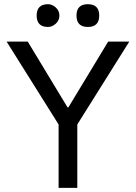

<svg xmlns="http://www.w3.org/2000/svg" viewBox="-20 -903 653 923"><path d="M261.7 0V-304.7L11.7 -703.1H113.3L304.7 -386.7H308.6L500 -703.1H601.6L351.6 -304.7V0ZM210.9 -773.4Q156.2 -773.4 156.2 -828.1Q156.2 -882.8 210.9 -882.8Q230.5 -882.8 248 -867.2Q265.6 -851.6 265.6 -828.1Q265.6 -804.7 248 -789.1Q230.5 -773.4 210.9 -773.4ZM402.3 -773.4Q347.7 -773.4 347.7 -828.1Q347.7 -882.8 402.3 -882.8Q457 -882.8 457 -828.1Q457 -773.4 402.3 -773.4Z"/></svg>

Font: 和音 by 宁静之雨，公众号njzyshare
Style: Regular
Weight: 400
Designer: Steve Matteson
Foundry: Ascender Corporation
Version: Version 6.00;June 8, 2018;FontCreator 11.0.0.2388 32-bit